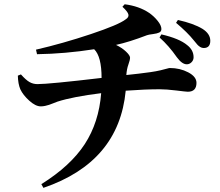

<svg xmlns="http://www.w3.org/2000/svg" viewBox="-20 -822 1040 909"><path d="M559.6 -790 570.3 -801.8Q638.7 -793 686.5 -760.7Q709 -745.1 726.6 -723.1Q744.1 -701.2 744.1 -684.6Q744.1 -672.9 733.9 -668Q723.6 -663.1 703.6 -660.6Q683.6 -658.2 675.8 -655.3Q591.8 -623 529.3 -609.4Q557.6 -595.7 576.7 -577.6Q595.7 -559.6 595.7 -548.8Q595.7 -538.1 587.9 -516.6Q580.1 -495.1 578.1 -466.8Q636.7 -472.7 692.4 -480.5Q719.7 -484.4 740.2 -489.3Q760.7 -494.1 770.5 -497.1Q780.3 -500 784.2 -500Q832 -500 871.1 -479.5Q910.2 -459 910.2 -429.7Q910.2 -387.7 869.1 -387.7Q861.3 -387.7 814.5 -393.6Q767.6 -399.4 735.4 -399.4Q668.9 -399.4 575.2 -392.6Q543 -54.7 185.5 67.4L175.8 49.8Q313.5 -36.1 380.9 -139.2Q448.2 -242.2 459 -380.9Q325.2 -364.3 252 -340.8Q244.1 -337.9 231.9 -333Q219.7 -328.1 212.4 -325.7Q205.1 -323.2 194.3 -320.8Q183.6 -318.4 172.9 -318.4Q148.4 -318.4 118.7 -345.2Q88.9 -372.1 76.2 -399.4Q65.4 -424.8 64.5 -463.9L79.1 -469.7Q102.5 -443.4 119.6 -433.6Q136.7 -423.8 157.2 -423.8Q211.9 -423.8 460.9 -453.1Q460.9 -554.7 425.8 -588.9Q288.1 -567.4 155.3 -565.4L150.4 -586.9Q277.3 -616.2 410.2 -660.6Q543 -705.1 575.2 -730.5Q590.8 -740.2 587.9 -753.4Q585 -766.6 559.6 -790ZM735.4 -644.5 744.1 -659.2Q829.1 -639.6 866.2 -608.4Q896.5 -585 896.5 -550.8Q896.5 -537.1 886.7 -527.3Q877 -517.6 864.3 -517.6Q841.8 -517.6 817.4 -550.8Q779.3 -605.5 735.4 -644.5ZM813.5 -713.9 822.3 -727.5Q896.5 -710.9 938.5 -685.5Q975.6 -662.1 975.6 -628.9Q975.6 -594.7 944.3 -594.7Q935.5 -594.7 927.7 -599.6Q919.9 -604.5 914.6 -610.4Q909.2 -616.2 897.5 -630.9Q867.2 -668.9 813.5 -713.9Z"/></svg>

Font: GenYoMin TW TTF Bold
Style: Regular
Weight: 700
Version: Version 1.300